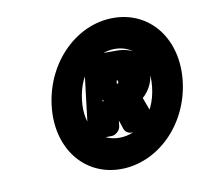

<svg xmlns="http://www.w3.org/2000/svg" viewBox="-58 -802 611 574"><g transform="rotate(-10 247.0 -514.5)"><path d="M271 -340C191 -340 131 -408 144 -514C157 -621 235 -689 314 -689C394 -689 455 -621 442 -514C429 -408 351 -340 271 -340ZM265 -290C377 -290 476 -386 492 -514C508 -643 432 -739 320 -739C209 -739 110 -643 94 -514C78 -386 154 -290 265 -290ZM271 -333C363 -333 436 -411 449 -514C462 -618 407 -697 315 -697C223 -697 149 -618 136 -514C123 -411 179 -333 271 -333ZM277 -383C218 -383 176 -431 186 -514C196 -598 250 -647 309 -647C368 -647 409 -598 399 -514C389 -431 336 -383 277 -383ZM246 -497 258 -591H308C340 -591 354 -581 350 -551C348 -536 339 -524 327 -519C320 -516 314 -510 311 -503C306 -506 301 -507 298 -507H268C260 -507 251 -503 246 -497ZM187 -417C186 -406 194 -392 209 -392H254C265 -392 280 -402 282 -417L284 -434L293 -407C295 -400 304 -392 314 -392H362C406 -392 388 -428 388 -428L366 -488C384 -503 397 -527 400 -551C408 -615 361 -641 314 -641H239C228 -641 213 -631 211 -616ZM266 -493H287C319 -493 348 -515 352 -548C354 -561 351 -574 343 -585C334 -597 318 -603 301 -603H279C264 -603 252 -589 251 -578L244 -518C242 -503 255 -493 266 -493ZM297 -543 298 -553C300 -553 302 -552 302 -552V-548C302 -544 302 -544 297 -543Z"/></g></svg>

Font: Falling Sky
Style: CondOuObl
Weight: 400
Designer: Paul D. Hunt
Foundry: Adobe Systems Incorporated
Version: Version 1.02